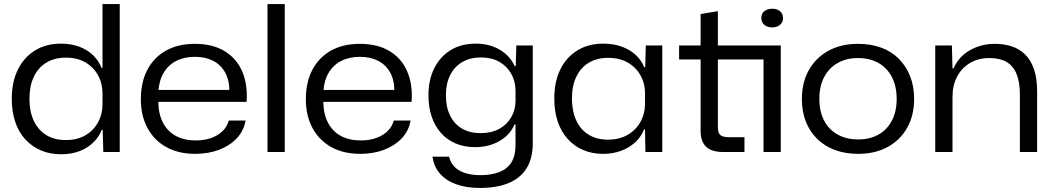

<svg xmlns="http://www.w3.org/2000/svg" viewBox="-20 -749 5187 946"><path d="M280 11Q226 11 181.5 -8Q137 -27 104.5 -62.5Q72 -98 55 -148.5Q38 -199 38 -262Q38 -346 68.5 -407Q99 -468 153.5 -501Q208 -534 280 -534Q329 -534 369 -519.5Q409 -505 437.5 -478Q466 -451 480 -415H485V-729H570V0H489L486 -109H481Q460 -55 407.5 -22Q355 11 280 11ZM304 -59Q361 -59 401 -82.5Q441 -106 463 -146Q485 -186 485 -235V-288Q485 -338 463 -378Q441 -418 401 -441.5Q361 -465 305 -465Q249 -465 208.5 -440.5Q168 -416 146.5 -370.5Q125 -325 125 -262Q125 -200 146.5 -154Q168 -108 208 -83.5Q248 -59 304 -59Z M942 9Q859 9 799 -24.5Q739 -58 706.5 -118.5Q674 -179 674 -260Q674 -344 706 -405Q738 -466 797.5 -499.5Q857 -533 940 -533Q1027 -533 1086 -497.5Q1145 -462 1173 -398Q1201 -334 1195 -247H760Q761 -185 784 -142.5Q807 -100 848 -78.5Q889 -57 944 -57Q1007 -57 1051 -83.5Q1095 -110 1107 -155H1190Q1181 -104 1146.5 -67.5Q1112 -31 1059.5 -11Q1007 9 942 9ZM760 -295 753 -306H1118L1110 -295Q1111 -353 1089.5 -391.5Q1068 -430 1030 -449.5Q992 -469 940 -469Q887 -469 847.5 -448.5Q808 -428 785.5 -389Q763 -350 760 -295Z M1298 0V-729H1383V0Z M1755 9Q1672 9 1612 -24.5Q1552 -58 1519.5 -118.5Q1487 -179 1487 -260Q1487 -344 1519 -405Q1551 -466 1610.5 -499.5Q1670 -533 1753 -533Q1840 -533 1899 -497.5Q1958 -462 1986 -398Q2014 -334 2008 -247H1573Q1574 -185 1597 -142.5Q1620 -100 1661 -78.5Q1702 -57 1757 -57Q1820 -57 1864 -83.5Q1908 -110 1920 -155H2003Q1994 -104 1959.5 -67.5Q1925 -31 1872.5 -11Q1820 9 1755 9ZM1573 -295 1566 -306H1931L1923 -295Q1924 -353 1902.5 -391.5Q1881 -430 1843 -449.5Q1805 -469 1753 -469Q1700 -469 1660.5 -448.5Q1621 -428 1598.5 -389Q1576 -350 1573 -295Z M2344 177Q2277 177 2226.5 158.5Q2176 140 2146.5 105Q2117 70 2111 23H2193Q2199 52 2219 72.5Q2239 93 2271.5 103.5Q2304 114 2346 114Q2402 114 2441 98.5Q2480 83 2500 50.5Q2520 18 2520 -33V-136H2515Q2494 -85 2441.5 -54.5Q2389 -24 2321 -24Q2268 -24 2225.5 -42Q2183 -60 2153 -93.5Q2123 -127 2107 -174Q2091 -221 2091 -279Q2091 -357 2120.5 -414.5Q2150 -472 2202 -503Q2254 -534 2323 -534Q2392 -534 2442.5 -504Q2493 -474 2516 -423H2521L2524 -525H2605V-42Q2605 31 2574.5 80Q2544 129 2486 153Q2428 177 2344 177ZM2347 -93Q2401 -93 2439.5 -114Q2478 -135 2499 -171.5Q2520 -208 2520 -252V-301Q2520 -348 2499 -385.5Q2478 -423 2440 -444.5Q2402 -466 2349 -466Q2297 -466 2258 -443.5Q2219 -421 2198 -379Q2177 -337 2177 -279Q2177 -221 2198 -179Q2219 -137 2257 -115Q2295 -93 2347 -93Z M2951 9Q2897 9 2853 -10Q2809 -29 2777 -64.5Q2745 -100 2728 -150Q2711 -200 2711 -263Q2711 -347 2741 -407.5Q2771 -468 2825.5 -501Q2880 -534 2951 -534Q3002 -534 3042.5 -519.5Q3083 -505 3111.5 -479Q3140 -453 3154 -418H3159L3162 -525H3243V0H3160L3158 -111H3153Q3132 -57 3077.5 -24Q3023 9 2951 9ZM2975 -61Q3033 -61 3074 -85.5Q3115 -110 3136.5 -150Q3158 -190 3158 -237V-292Q3158 -338 3136 -377.5Q3114 -417 3073.5 -440.5Q3033 -464 2976 -464Q2922 -464 2882 -440.5Q2842 -417 2820 -372Q2798 -327 2798 -263Q2798 -201 2819.5 -155Q2841 -109 2881 -85Q2921 -61 2975 -61Z M3543 0Q3505 0 3480.5 -11.5Q3456 -23 3444 -46Q3432 -69 3432 -103V-456H3326V-525H3432V-680L3517 -694V-525H3827V0H3742V-456H3517V-123Q3517 -93 3530 -83Q3543 -73 3572 -73H3648V0ZM3785 -614Q3760 -614 3745.5 -627Q3731 -640 3731 -660Q3731 -682 3746 -694Q3761 -706 3785 -706Q3809 -706 3823.5 -693.5Q3838 -681 3838 -660Q3838 -639 3823 -626.5Q3808 -614 3785 -614Z M4208 9Q4146 9 4095 -9.5Q4044 -28 4007 -64Q3970 -100 3950.5 -149.5Q3931 -199 3931 -261Q3931 -343 3965.5 -404Q4000 -465 4062 -499Q4124 -533 4208 -533Q4270 -533 4321 -514.5Q4372 -496 4408 -460Q4444 -424 4464 -374Q4484 -324 4484 -262Q4484 -181 4450 -120Q4416 -59 4354 -25Q4292 9 4208 9ZM4208 -62Q4266 -62 4308.5 -86Q4351 -110 4374.5 -155Q4398 -200 4398 -262Q4398 -308 4385 -345Q4372 -382 4347 -408.5Q4322 -435 4287 -449Q4252 -463 4208 -463Q4150 -463 4107 -438.5Q4064 -414 4040.5 -369Q4017 -324 4017 -261Q4017 -216 4030 -179Q4043 -142 4068 -116Q4093 -90 4128.5 -76Q4164 -62 4208 -62Z M4588 0V-525H4670L4673 -412H4678Q4705 -472 4760.5 -502.5Q4816 -533 4881 -533Q4927 -533 4965 -520.5Q5003 -508 5031 -480.5Q5059 -453 5074.5 -408Q5090 -363 5090 -298V0H5005V-283Q5005 -345 4988.5 -385Q4972 -425 4939 -444Q4906 -463 4855 -463Q4800 -463 4759 -438.5Q4718 -414 4695.5 -371Q4673 -328 4673 -272V0Z"/></svg>

Font: Mona Sans SemiExpanded
Style: Regular
Weight: 400
Width: 6
Designer: Deni Anggara
Foundry: GitHub
Version: Version 2.000